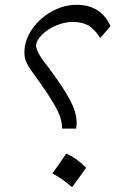

<svg xmlns="http://www.w3.org/2000/svg" viewBox="-20 -772 561 799"><path d="M439.9 -663.1 397 -613.8Q373.5 -650.9 347.9 -665.8Q322.3 -680.7 283.2 -680.7Q247.6 -680.7 212.6 -665.5Q177.7 -650.4 154.3 -627.2Q130.9 -604 129.9 -579.6Q134.3 -560.5 145.5 -541.3Q156.7 -522 183.6 -488.8Q246.6 -403.8 272.7 -353.3Q298.8 -302.7 298.8 -263.2Q298.8 -248.5 296.9 -236.8H238.3Q238.3 -261.2 230 -286.1Q221.7 -311 200.9 -345.5Q180.2 -379.9 143.1 -432.6Q116.7 -468.3 103.5 -488.5Q90.3 -508.8 85.9 -522.9Q81.5 -537.1 81.5 -553.7Q81.5 -591.8 99.6 -627.2Q117.7 -662.6 148.4 -690.7Q179.2 -718.8 218 -735.4Q256.8 -752 297.9 -752Q400.4 -752 439.9 -663.1ZM255.6 -132.6Q293.7 -118.1 338.3 -74Q309.3 -32.1 279.8 7.1Q261.5 -9.6 240.8 -24.1Q220.2 -38.6 198.1 -50.4Q213.2 -70.8 226.9 -90.9Q240.6 -111.1 255.6 -132.6Z"/></svg>

Font: Pinar-FD Regular
Style: FD-Regular
Weight: 400
Designer: Amin Abedi
Version: Version 3.000